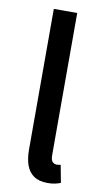

<svg xmlns="http://www.w3.org/2000/svg" viewBox="-84 -750 430 800"><g transform="rotate(10 131.5 -349.5)"><path d="M177 10Q141 10 119 -5Q97 -20 87 -47.5Q77 -75 77 -114V-709H176V-108Q176 -87 183.5 -79.5Q191 -72 201 -72Q205 -72 208.5 -72.5Q212 -73 218 -74L232 0Q222 4 208.5 7Q195 10 177 10Z"/></g></svg>

Font: Source Sans 3 Medium
Style: Regular
Weight: 500
Designer: Paul D. Hunt
Foundry: Adobe
Version: Version 3.052;hotconv 1.1.0;makeotfexe 2.6.0